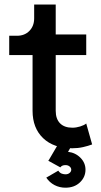

<svg xmlns="http://www.w3.org/2000/svg" viewBox="-20 -665 462 875"><path d="M57.1 -502Q92.3 -502 114 -524.2Q135.7 -546.4 135.7 -581.5V-644.5H233.9V-507.8H373V-414.1H233.9V-160.2Q233.9 -123 253.7 -103Q273.4 -83 310.1 -83Q327.1 -83 345.2 -88.6Q363.3 -94.2 373 -102.1L399.9 -6.8Q382.3 0 358.6 5.4Q335 10.7 309.6 10.7Q224.6 10.7 176.5 -35.4Q128.4 -81.5 128.4 -160.2V-414.1H22V-502ZM190.9 144.5 245.6 112.8Q252.9 123.5 262 126.5Q271 129.4 278.3 129.4Q290 129.4 297.4 123Q304.7 116.7 304.7 108.4Q304.7 100.1 297.4 93.8Q290 87.4 278.3 87.4Q262.2 87.4 254.9 97.7L200.7 67.9L200.2 67.4Q201.7 64.9 203.6 62.5L240.2 0H305.7L290 26.9Q323.7 30.8 346.7 54Q369.6 77.1 369.6 108.4Q369.6 142.1 344.2 166.3Q318.8 190.4 278.3 190.4Q251.5 190.4 228.5 178.5Q205.6 166.5 190.9 144.5Z"/></svg>

Font: Giphurs Medium
Style: Regular
Weight: 500
Version: Version 0.920; ttfautohint (v1.8.4.7-5d5b)